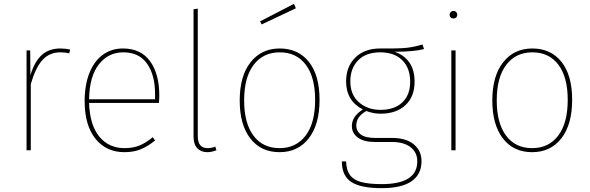

<svg xmlns="http://www.w3.org/2000/svg" viewBox="-20 -781 3066 998"><path d="M345 -523 340 -504Q318 -509 294 -509Q237 -509 201 -469.5Q165 -430 140 -344V0H118V-519H137L138 -390Q160 -462 197.5 -495.5Q235 -529 294 -529Q321 -529 345 -523Z M806 -246H443Q447 -130 496.5 -70.5Q546 -11 627 -11Q671 -11 704.5 -24.5Q738 -38 774 -68L786 -51Q750 -21 712.5 -5.5Q675 10 627 10Q532 10 476 -60Q420 -130 420 -255Q420 -339 444.5 -401Q469 -463 514 -496Q559 -529 619 -529Q712 -529 760 -463Q808 -397 808 -284Q808 -268 806 -246ZM786 -292Q786 -391 744.5 -450Q703 -509 621 -509Q543 -509 494 -446.5Q445 -384 443 -265H786Z M986 -72V-733L1008 -736V-73Q1008 -11 1059 -11Q1080 -11 1099 -19L1105 0Q1079 10 1058 10Q1025 10 1005.5 -10.5Q986 -31 986 -72Z M1641 -262Q1641 -134 1585 -62Q1529 10 1433 10Q1336 10 1281 -61.5Q1226 -133 1226 -259Q1226 -386 1282.5 -457.5Q1339 -529 1434 -529Q1530 -529 1585.5 -459.5Q1641 -390 1641 -262ZM1249 -259Q1249 -141 1297.5 -76Q1346 -11 1433 -11Q1519 -11 1568.5 -76Q1618 -141 1618 -262Q1618 -380 1569.5 -444.5Q1521 -509 1434 -509Q1348 -509 1298.5 -444Q1249 -379 1249 -259ZM1518 -738 1340 -654 1332 -670 1508 -761Z M2184 -526Q2130 -512 2031 -512Q2081 -495 2108 -456Q2135 -417 2135 -356Q2135 -279 2087.5 -234.5Q2040 -190 1958 -190Q1921 -190 1884 -204Q1832 -175 1832 -129Q1832 -99 1856 -81.5Q1880 -64 1931 -64H2018Q2090 -64 2130.5 -31Q2171 2 2171 57Q2171 125 2119.5 161Q2068 197 1964 197Q1855 197 1806 165Q1757 133 1757 58H1779Q1780 102 1798.5 128Q1817 154 1856.5 165Q1896 176 1964 176Q2149 176 2149 58Q2149 11 2114 -16Q2079 -43 2017 -43H1929Q1871 -43 1840 -66Q1809 -89 1809 -126Q1809 -176 1866 -212Q1779 -257 1779 -358Q1779 -435 1827 -482Q1875 -529 1956 -529Q2058 -528 2098 -533Q2138 -538 2176 -550ZM1801 -358Q1801 -288 1846 -249Q1891 -210 1958 -210Q2030 -210 2071 -248.5Q2112 -287 2112 -356Q2112 -428 2070.5 -468.5Q2029 -509 1957 -509Q1882 -509 1841.5 -467.5Q1801 -426 1801 -358Z M2357 -704Q2357 -696 2351.5 -690.5Q2346 -685 2337 -685Q2328 -685 2322.5 -690.5Q2317 -696 2317 -704Q2317 -712 2322.5 -718Q2328 -724 2337 -724Q2346 -724 2351.5 -718Q2357 -712 2357 -704ZM2348 0H2326V-519H2348Z M2954 -262Q2954 -134 2898 -62Q2842 10 2746 10Q2649 10 2594 -61.5Q2539 -133 2539 -259Q2539 -386 2595.5 -457.5Q2652 -529 2747 -529Q2843 -529 2898.5 -459.5Q2954 -390 2954 -262ZM2562 -259Q2562 -141 2610.5 -76Q2659 -11 2746 -11Q2832 -11 2881.5 -76Q2931 -141 2931 -262Q2931 -380 2882.5 -444.5Q2834 -509 2747 -509Q2661 -509 2611.5 -444Q2562 -379 2562 -259Z"/></svg>

Font: Fira Sans Thin
Style: Regular
Weight: 100
Designer: bBox Type GmbH & Carrois Corporate GbR & Edenspiekermann AG
Foundry: bBox Type GmbH & Carrois Corporate GbR & Edenspiekermann AG
Version: Version 4.301